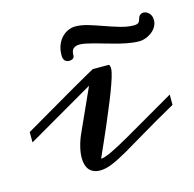

<svg xmlns="http://www.w3.org/2000/svg" viewBox="-86 -630 736 727"><g transform="rotate(-15 282.0 -266.5)"><path d="M548.8 -160.2Q473.1 -118.2 420.4 -86.4Q367.7 -54.7 330.6 -33.4Q293.5 -12.2 267.8 -1.7Q242.2 8.8 221.2 8.8Q205.6 8.8 194.8 3.9Q184.1 -1 177.5 -9.3Q170.9 -17.6 167.7 -29.3Q164.6 -41 164.6 -54.7Q164.6 -75.7 170.9 -100.1Q177.2 -124.5 188 -147.9L262.2 -312L0 -160.2V-200.7L126.5 -274.4Q151.4 -289.1 176.8 -303.7Q202.1 -318.4 224.4 -331.1Q246.6 -343.8 264.4 -353.8Q282.2 -363.8 292 -369.1H355Q356.9 -367.7 358.4 -364.3Q359.9 -360.8 359.9 -354Q359.9 -341.3 352.5 -318.1Q345.2 -294.9 334.2 -266.1Q323.2 -237.3 309.8 -205.8Q296.4 -174.3 284.7 -146Q272.9 -118.2 260.3 -90.3Q247.6 -62.5 234.9 -33.2Q248 -33.2 276.6 -46.6Q305.2 -60.1 345.9 -83.3Q386.7 -106.4 438.2 -136.7Q489.7 -167 548.8 -200.7ZM234.9 -438.5Q234.9 -430.2 229 -426.3Q223.1 -422.4 215.8 -422.4Q191.4 -422.4 191.4 -449.7Q191.4 -472.2 198.2 -489.5Q205.1 -506.8 216.3 -518.6Q227.5 -530.3 241.5 -536.4Q255.4 -542.5 270 -542.5Q293 -542.5 320.3 -534.2Q347.7 -525.9 376.2 -515.6Q404.8 -505.4 433.1 -497.1Q461.4 -488.8 486.3 -488.8Q496.1 -488.8 502 -491.9Q507.8 -495.1 511.7 -509.3Q514.2 -518.1 519.8 -522.2Q525.4 -526.4 532.2 -526.4Q543.5 -526.4 553.7 -516.6Q564 -506.8 564 -488.8Q564 -474.6 557.1 -463.1Q550.3 -451.7 539.3 -443.1Q528.3 -434.6 515.1 -429.9Q502 -425.3 489.7 -425.3Q478 -425.3 465.6 -426.8Q453.1 -428.2 440.7 -430.7Q428.2 -433.1 417.2 -435.8Q406.2 -438.5 397.5 -440.9Q377 -446.3 358.2 -451.9Q339.4 -457.5 322.8 -461.9Q306.2 -466.3 292.2 -469.2Q278.3 -472.2 267.6 -472.2Q252 -472.2 243.4 -464.6Q234.9 -457 234.9 -438.5Z"/></g></svg>

Font: Meddon
Style: Regular
Weight: 400
Designer: Vernon Adams
Foundry: Vernon Adams
Version: Version 1.000